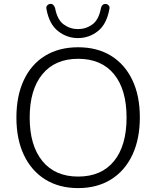

<svg xmlns="http://www.w3.org/2000/svg" viewBox="-20 -955 800 983"><path d="M380 8Q283 8 212 -36Q141 -80 102.5 -161Q64 -242 64 -353Q64 -464 102 -545Q140 -626 211 -669.5Q282 -713 380 -713Q478 -713 548.5 -669.5Q619 -626 657.5 -545.5Q696 -465 696 -354Q696 -243 657.5 -161.5Q619 -80 548 -36Q477 8 380 8ZM380 -51Q499 -51 563.5 -130Q628 -209 628 -353Q628 -497 563.5 -575.5Q499 -654 380 -654Q262 -654 197 -575Q132 -496 132 -353Q132 -210 197 -130.5Q262 -51 380 -51ZM379 -760Q323 -760 277.5 -795.5Q232 -831 218 -908Q215 -920 221.5 -927Q228 -934 237 -935Q247 -936 253 -929.5Q259 -923 262 -914Q273 -854 306 -830Q339 -806 379 -806Q420 -806 453 -830Q486 -854 497 -914Q502 -935 521 -935Q530 -934 536.5 -927Q543 -920 540 -908Q526 -831 481 -795.5Q436 -760 379 -760Z"/></svg>

Font: Chiron GoRound TC L
Style: Regular
Weight: 300
Designer: Ryoko NISHIZUKA 西塚涼子 (kana, bopomofo & ideographs); Paul D. Hunt (Latin, Greek & Cyrillic); Sandoll Communications 산돌커뮤니
Foundry: Adobe
Version: Version 1.000;hotconv 1.1.1;makeotfexe 2.6.0